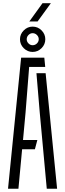

<svg xmlns="http://www.w3.org/2000/svg" viewBox="-20 -1152 398 1172"><path d="M29 0 109 -800H250.5L256 -743.5H158L136 -465L120.5 -297.5H208L193 -241H115L92.5 0ZM265.5 0 222.5 -466.5 202.5 -705H258.5L328.5 0ZM179 -835Q148 -835 125 -857.8Q102 -880.5 102 -912.5Q102 -943.5 125 -966.5Q148 -989.5 179 -989.5Q211 -989.5 233.8 -966.5Q256.5 -943.5 256.5 -912.5Q256.5 -880.5 233.5 -857.8Q210.5 -835 179 -835ZM179 -876Q194.5 -876 205.5 -887Q216.5 -898 216.5 -912.5Q216.5 -927.5 205.2 -938.5Q194 -949.5 179 -949.5Q165 -949.5 154 -938.5Q143 -927.5 143 -912.5Q143 -898 153.8 -887Q164.5 -876 179 -876ZM159 -1021 239.5 -1132.5H290.5L209.5 -1021Z"/></svg>

Font: Big Shoulders Stencil Text Thin Light
Style: Regular
Weight: 300
Version: Version 2.001